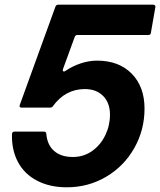

<svg xmlns="http://www.w3.org/2000/svg" viewBox="-20 -783 681 817"><path d="M31 -213Q32 -223 42 -223H167Q176 -223 177 -214Q181 -166 210.5 -140.5Q240 -115 290 -115Q336 -115 372 -140.5Q408 -166 428 -207.5Q448 -249 448 -295Q448 -345 419 -374.5Q390 -404 341 -404Q258 -404 205 -331Q201 -325 193 -325H72Q61 -325 64 -336L216 -755Q219 -763 228 -763H632Q637 -763 639.5 -760Q642 -757 641 -752L622 -643Q621 -634 611 -634H309Q301 -634 298 -626L248 -489Q247 -487 247 -484Q247 -480 250.5 -479Q254 -478 258 -481Q289 -502 324 -513.5Q359 -525 393 -525Q486 -525 540.5 -469.5Q595 -414 595 -321Q595 -230 551.5 -153Q508 -76 432 -31Q356 14 264 14Q192 14 138 -14Q84 -42 56.5 -93.5Q29 -145 31 -213Z"/></svg>

Font: Open Sauce Two
Style: Bold Italic
Weight: 700
Italic angle: -10°
Designer: Alfredo Marco Pradil
Foundry: Creative Sauce Fz LLC
Version: Version 1.477